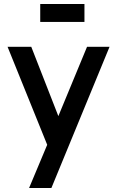

<svg xmlns="http://www.w3.org/2000/svg" viewBox="-20 -735 591 964"><path d="M404 -715H182V-625H404ZM126 209H238L530 -500H417L273 -152L137 -500H18L217 -8Z"/></svg>

Font: Advent Pro Expanded
Style: Bold
Weight: 700
Width: 7
Designer: VivaRado, Andreas Kalpakidis
Foundry: VivaRado, Andreas Kalpakidis
Version: Version 3.000